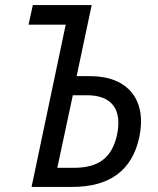

<svg xmlns="http://www.w3.org/2000/svg" viewBox="-20 -734 619 754"><path d="M104 0H264C411 0 499 -65 527 -195C558 -342 482 -435 334 -435H281L340 -714H109L92 -637H238ZM205 -75 266 -360H321C418 -360 460 -306 440 -206C420 -114 367 -75 270 -75Z"/></svg>

Font: Noto Sans SemiCondensed
Style: Italic
Weight: 400
Width: 4
Italic angle: -12°
Designer: Monotype Design Team
Foundry: Monotype Imaging Inc.
Version: Version 2.013